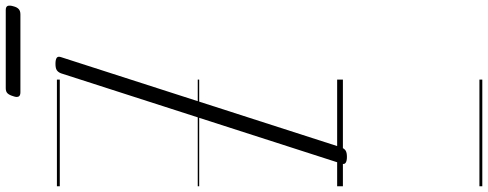

<svg xmlns="http://www.w3.org/2000/svg" viewBox="-535 -678 1698 668"><g transform="rotate(-90 314.0 -344.0)"><path d="M102 14Q88 14 81.5 9.5Q75 5 79 -6L393 -981Q397 -991 404 -995.5Q411 -1000 426 -1000Q441 -1000 447 -995.5Q453 -991 449 -980L135 -5Q131 5 124 9.5Q117 14 102 14ZM327 -1122Q315 -1122 312 -1128.5Q309 -1135 313 -1146Q317 -1160 323 -1166.5Q329 -1173 341 -1173H613Q625 -1173 627.5 -1166Q630 -1159 626 -1146Q623 -1134 616.5 -1128Q610 -1122 598 -1122ZM0 475H371V485H0ZM0 -20H371V0H0ZM0 -505H371V-500H0ZM0 -995H371V-985H0Z"/></g></svg>

Font: Playwrite CZ Guides
Style: Regular
Weight: 400
Designer: Veronika Burian, José Scaglione
Foundry: TypeTogether
Version: Version 1.003